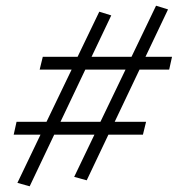

<svg xmlns="http://www.w3.org/2000/svg" viewBox="-20 -591 631 673"><path d="M573 -347H469L382 -164H492L481 -119H360L284 41L240 29L311 -119H170L84 62L41 50L122 -119H28L38 -164H143L231 -347H119L130 -392H252L328 -550L370 -537L301 -392H441L527 -571L569 -558L490 -392H583ZM332 -164 420 -347H279L192 -164Z"/></svg>

Font: EauTestInfant Semilight
Style: Italic
Weight: 300
Italic angle: -12°
Designer: Christian Thalmann (Catharsis Fonts)
Version: Version 0.001;PS 000.001;hotconv 1.0.88;makeotf.lib2.5.64775